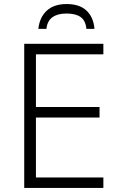

<svg xmlns="http://www.w3.org/2000/svg" viewBox="-20 -931 593 951"><path d="M492 0H100V-714H492V-662H158V-401H473V-349H158V-52H492ZM310 -911Q374 -911 408.5 -878.5Q443 -846 448 -788H408Q404 -829 379.5 -846.5Q355 -864 309 -864Q265 -864 239.5 -845.5Q214 -827 210 -788H170Q176 -845 211.5 -878Q247 -911 310 -911Z"/></svg>

Font: Noto Sans Light
Style: Regular
Weight: 300
Designer: Monotype Design Team
Foundry: Monotype Imaging Inc.
Version: Version 2.007